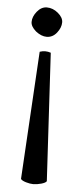

<svg xmlns="http://www.w3.org/2000/svg" viewBox="-53 -571 340 793"><g transform="rotate(5 117.0 -175.0)"><path d="M51 -476Q51 -498 68.5 -519.5Q86 -541 109 -541Q134 -541 155.5 -523Q177 -505 177 -485Q177 -463 160 -441.5Q143 -420 118 -420Q96 -420 73 -438Q51 -457 51 -476ZM95 -356Q118 -364 141 -356L171 174Q167 181 149 186Q131 191 116 191Q103 191 86 186Q69 181 64 174Z"/></g></svg>

Font: Alike
Style: Regular
Weight: 400
Designer: Sveta Sebyakina
Foundry: Cyreal (www.cyreal.org)
Version: Version 1.301; ttfautohint (v1.8.4.7-5d5b)